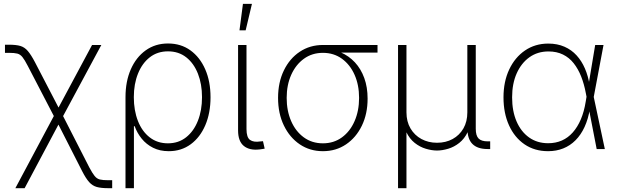

<svg xmlns="http://www.w3.org/2000/svg" viewBox="-20 -777 3217 1001"><path d="M60.1 204.1 272.5 -194.3H297.4L445.8 96.2Q461.9 126.5 473.4 140.6Q484.9 154.8 500.5 158.7Q516.1 162.6 543.9 162.6H564.9V204.1H543.9Q507.3 204.1 484.6 197.8Q461.9 191.4 444.8 172.4Q427.7 153.3 408.2 115.2L284.7 -127.4L108.4 204.1ZM268.6 -156.7 125 -433.1Q108.4 -465.3 96.9 -479.5Q85.4 -493.7 70.3 -497.6Q55.2 -501.5 26.9 -501.5H5.9V-543.9H26.9Q64 -543.9 86.2 -537.4Q108.4 -530.8 125.2 -511Q142.1 -491.2 162.1 -453.1L285.2 -216.3L460 -542.5H508.3L300.8 -156.7Z M634.3 204.1V-270.5Q634.3 -352.5 661.9 -415.5Q689.5 -478.5 739.5 -514.4Q789.6 -550.3 856 -550.3Q923.3 -550.3 972.9 -514.4Q1022.5 -478.5 1050 -415.5Q1077.6 -352.5 1077.6 -270Q1077.6 -188 1050.5 -124.5Q1023.4 -61 974.4 -24.9Q925.3 11.2 859.9 11.2Q813.5 11.2 778.1 -6.6Q742.7 -24.4 718.8 -54Q694.8 -83.5 682.1 -119.1H678.2V204.1ZM855.5 -29.8Q910.6 -29.8 950.4 -61.3Q990.2 -92.8 1011.7 -147.2Q1033.2 -201.7 1033.2 -270.5Q1033.2 -338.4 1012 -392.6Q990.7 -446.8 951.2 -478Q911.6 -509.3 856 -509.3Q800.8 -509.3 761 -478.3Q721.2 -447.3 699.5 -393.3Q677.7 -339.4 677.7 -270.5Q677.7 -201.2 699 -146.7Q720.2 -92.3 760.3 -61Q800.3 -29.8 855.5 -29.8Z M1334 2Q1281.2 8.3 1251.2 -16.1Q1221.2 -40.5 1221.2 -97.2V-542.5H1265.1V-104Q1265.1 -60.5 1283.7 -47.4Q1302.2 -34.2 1336.9 -39.6Q1343.3 -40 1345.2 -40.3Q1347.2 -40.5 1351.1 -41L1359.9 -2Q1354.5 -1 1347.9 0Q1341.3 1 1334 2ZM1228.5 -618.7 1246.6 -756.8H1293.5L1260.7 -618.7Z M1663.6 11.2Q1595.7 11.2 1543 -24.4Q1490.2 -60.1 1460 -122.8Q1429.7 -185.5 1429.7 -266.6Q1429.7 -347.7 1460 -409.9Q1490.2 -472.2 1543 -507.3Q1595.7 -542.5 1663.6 -542.5H1948.2V-502.9H1723.6L1663.6 -501.5Q1606.9 -501.5 1564.5 -470.7Q1522 -439.9 1498.3 -387Q1474.6 -334 1474.6 -266.6Q1474.6 -199.2 1498 -145.5Q1521.5 -91.8 1564 -60.8Q1606.4 -29.8 1663.6 -29.8Q1720.2 -29.8 1762.7 -60.8Q1805.2 -91.8 1828.6 -145.5Q1852.1 -199.2 1852.1 -266.6Q1852.1 -334 1828.6 -387Q1805.2 -439.9 1762.7 -470.7Q1720.2 -501.5 1663.6 -501.5V-522Q1713.9 -522 1756.3 -503.9Q1798.8 -485.8 1830.3 -451.9Q1861.8 -418 1879.2 -370.1Q1896.5 -322.3 1896.5 -262.7Q1896.5 -183.6 1866.5 -121.6Q1836.4 -59.6 1783.9 -24.2Q1731.4 11.2 1663.6 11.2Z M2055.2 204.1V-542.5H2099.1V-191.4Q2099.1 -143.1 2120.1 -107.4Q2141.1 -71.8 2177.2 -52.2Q2213.4 -32.7 2258.3 -32.7Q2304.2 -32.7 2339.8 -52.2Q2375.5 -71.8 2396 -107.4Q2416.5 -143.1 2416.5 -191.4V-542.5H2460.4V-105.5Q2460.4 -69.8 2475.1 -54.9Q2489.7 -40 2522.9 -40H2535.6V0H2522Q2469.7 0 2443.4 -26.1Q2417 -52.2 2417 -105.5V-177.2H2435.5Q2435.5 -124.5 2418.5 -88.9Q2401.4 -53.2 2374.5 -32Q2347.7 -10.7 2316.7 -1.5Q2285.6 7.8 2258.3 7.8Q2231 7.8 2200 -1.5Q2168.9 -10.7 2142.1 -32Q2115.2 -53.2 2098.1 -88.9Q2081.1 -124.5 2081.1 -177.2H2099.1V204.1Z M2837.4 11.2Q2767.1 11.2 2714.8 -24.4Q2662.6 -60.1 2633.8 -123.5Q2605 -187 2605 -269.5Q2605 -351.6 2634.8 -414.8Q2664.6 -478 2717.3 -513.9Q2770 -549.8 2838.4 -549.8Q2885.7 -549.8 2922.9 -533.4Q2960 -517.1 2986.3 -488Q3012.7 -459 3029.5 -419.9Q3046.4 -380.9 3053.7 -334.5H3067.9L3075.2 -272.9L3133.3 0H3090.8L3034.2 -291.5Q3025.4 -338.9 3009.8 -378.4Q2994.1 -418 2970.9 -447.3Q2947.8 -476.6 2915 -492.7Q2882.3 -508.8 2839.4 -508.8Q2782.7 -508.8 2740.2 -478.5Q2697.8 -448.2 2673.8 -394.5Q2649.9 -340.8 2649.9 -269.5Q2649.9 -197.8 2673.1 -144Q2696.3 -90.3 2738.5 -60.3Q2780.8 -30.3 2837.9 -30.3Q2877 -30.3 2909.2 -44.4Q2941.4 -58.6 2966.3 -86.7Q2991.2 -114.7 3008.3 -155Q3025.4 -195.3 3033.7 -247.6L3083 -542.5H3126.5L3075.2 -270L3068.4 -208.5H3055.2Q3046.4 -155.8 3027.6 -115Q3008.8 -74.2 2980.7 -45.9Q2952.6 -17.6 2916.5 -3.2Q2880.4 11.2 2837.4 11.2Z"/></svg>

Font: Inter 16pt ExtraLight
Style: Regular
Weight: 250
Version: Version 4.001;git-66647c0bb